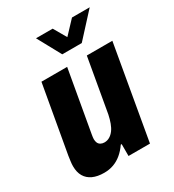

<svg xmlns="http://www.w3.org/2000/svg" viewBox="-178 -825 848 938"><g transform="rotate(-30 245.5 -356.0)"><path d="M133 12Q95 12 69 0Q43 -12 29.5 -35Q16 -58 16 -92Q16 -105 18 -119Q20 -133 22 -148L89 -527H234L173 -181Q172 -174 171 -168Q170 -162 170 -156Q170 -144 174 -135Q178 -126 187 -121Q196 -116 208 -116Q224 -116 237.5 -124Q251 -132 261.5 -146Q272 -160 279.5 -180.5Q287 -201 292 -225L345 -527H489L397 0H276V-67H271Q253 -41 232 -23.5Q211 -6 186.5 3Q162 12 133 12ZM475 -724 354 -592H244L172 -724H266L325 -622H279L375 -724Z"/></g></svg>

Font: Archivo Condensed ExtraBold
Style: Italic
Weight: 800
Width: 3
Italic angle: -10°
Designer: Hector Gatti
Foundry: Omnibus-Type
Version: Version 2.001